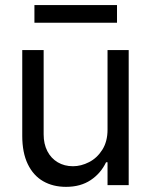

<svg xmlns="http://www.w3.org/2000/svg" viewBox="-20 -727 593 754"><path d="M402.3 -530.3H485.4V0H402.3V-89.8H396.5Q376 -46.4 336.2 -19.8Q296.4 6.8 239.3 6.8Q188 6.8 149.4 -15.4Q110.8 -37.6 89.1 -82.5Q67.4 -127.4 67.4 -193.4V-530.3H151.4V-199.2Q151.4 -161.6 166 -133.3Q180.7 -105 206.8 -89.6Q232.9 -74.2 266.6 -74.2Q298.3 -74.2 329.8 -90.3Q361.3 -106.4 381.8 -138.9Q402.3 -171.4 402.3 -217.8ZM439.5 -637.7H115.2V-707H439.5Z"/></svg>

Font: Pretendard GOV
Style: Regular
Weight: 400
Designer: Base glyphs from Inter by Rasmus Andersson; Hangeul glyphs from Noto Sans CJK(Source Han Sans) by Jang Soo-young and Kan
Foundry: Kil Hyung-jin
Version: Version 1.309